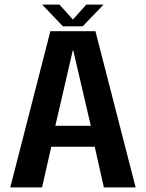

<svg xmlns="http://www.w3.org/2000/svg" viewBox="-20 -811 632 831"><path d="M24.5 0H162L202 -176H390L429.5 0H567L393 -676H198ZM219.5 -266.5 295 -593H297L373 -266.5ZM252.5 -697H338L428 -791H353.5L295.5 -726.5L237.5 -791H162.5Z"/></svg>

Font: Anybody SemiCondensed SemiBold
Style: Regular
Weight: 600
Width: 4
Version: Version 1.113;gftools[0.9.25]